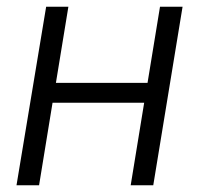

<svg xmlns="http://www.w3.org/2000/svg" viewBox="-20 -550 616 570"><path d="M29 0H96L136 -245H408L368 0H435L522 -530H455L418 -304H146L183 -530H117Z"/></svg>

Font: Iosevka Sparkle Light
Style: Italic
Weight: 300
Italic angle: -9°
Designer: Belleve Invis
Foundry: Belleve Invis
Version: Version 4.5.0; ttfautohint (v1.8.3)